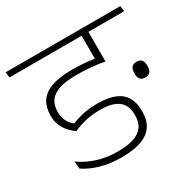

<svg xmlns="http://www.w3.org/2000/svg" viewBox="-158 -773 925 922"><g transform="rotate(-30 304.0 -312.0)"><path d="M553.5 -271Q572 -271 580.8 -281.5Q589.5 -292 589.5 -312V-317Q589.5 -336.5 580.8 -347.2Q572 -358 553.5 -358Q534.5 -358 526 -347.2Q517.5 -336.5 517.5 -317V-312Q517.5 -292 526 -281.5Q534.5 -271 553.5 -271ZM624 -597.5 620 -628H470L474 -597.5ZM326 -597.5H526.5L522.5 -628H322ZM425 -608H388V-484L425 -484.5ZM534.5 -597.5 531 -628H-16L-12 -597.5ZM388 -609.5V-447.5Q390 -446 395 -444Q400 -442 405.8 -440Q411.5 -438 416.8 -436.5Q422 -435 425.5 -434V-609.5ZM56.5 -91.5 60 -50.5Q95.5 -26 146.8 -10.8Q198 4.5 265.5 4.5Q331.5 4.5 374.2 -11.2Q417 -27 437.8 -58.2Q458.5 -89.5 458.5 -136V-142.5Q458.5 -185 441.8 -215.2Q425 -245.5 387.8 -261.8Q350.5 -278 290.5 -278Q247 -278 212 -270.5Q177 -263 146.5 -250.5Q127.5 -266 116.5 -287Q105.5 -308 105.5 -336V-339Q105.5 -374 122.2 -398.2Q139 -422.5 175.5 -434.8Q212 -447 272 -447Q311.5 -447 348.8 -443.8Q386 -440.5 425.5 -433.5V-464.5Q386 -472 347 -475.8Q308 -479.5 265.5 -479.5Q194 -479.5 150.2 -463.2Q106.5 -447 86.8 -415.8Q67 -384.5 67 -340.5V-336Q67 -299.5 84.8 -268.8Q102.5 -238 137 -213.5Q171.5 -229 206.8 -237Q242 -245 286.5 -245Q335 -245 364.2 -232.8Q393.5 -220.5 406.5 -197.5Q419.5 -174.5 419.5 -142.5V-137Q419.5 -101 402.8 -77Q386 -53 351.2 -41Q316.5 -29 263.5 -29Q200.5 -29 149.2 -45.5Q98 -62 56.5 -91.5Z"/></g></svg>

Font: Anek Devanagari ExtraLight
Style: Regular
Weight: 250
Designer: Kailash Malviya (Devanagari) & Yesha Goshar (Latin)
Foundry: Ek Type
Version: Version 1.003